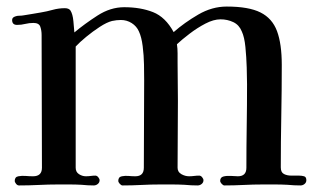

<svg xmlns="http://www.w3.org/2000/svg" viewBox="-20 -565 960 586"><path d="M915 -15Q915 -8 909.5 -3.5Q904 1 897 1Q887 1 877.5 0.5Q868 0 857 -1Q838 -2 820 -2Q802 -2 783 -2Q753 -2 723.5 -0.5Q694 1 665 1Q661 1 656.5 -4Q652 -9 652 -13Q652 -24 662.5 -26.5Q673 -29 686 -28Q699 -27 706 -27Q732 -27 732 -53Q732 -117 733 -180.5Q734 -244 734 -308Q734 -328 733 -359.5Q732 -391 729 -421.5Q726 -452 718 -469Q710 -489 692 -497.5Q674 -506 653 -506Q632 -506 607 -493Q582 -480 558.5 -462Q535 -444 520 -430Q522 -417 522 -402.5Q522 -388 522 -374Q522 -345 522.5 -315.5Q523 -286 523 -257Q523 -206 522.5 -155Q522 -104 522 -53Q522 -40 533.5 -33.5Q545 -27 557 -27Q565 -27 572.5 -28Q580 -29 588 -29Q593 -29 597 -24Q601 -19 601 -15Q601 -8 595.5 -3.5Q590 1 583 1Q573 1 563.5 0.5Q554 0 543 -1Q524 -2 505.5 -2Q487 -2 469 -2Q440 -2 411.5 -0.5Q383 1 354 1Q350 1 345.5 -4Q341 -9 341 -13Q341 -25 352 -27Q362 -29 372.5 -28Q383 -27 393 -27Q419 -27 419 -53Q419 -120 419.5 -186.5Q420 -253 420 -320Q420 -340 419.5 -368Q419 -396 415.5 -424Q412 -452 404 -469Q397 -485 382 -494.5Q367 -504 349 -504Q336 -504 322 -501Q306 -497 284.5 -483Q263 -469 243 -452.5Q223 -436 211 -423Q211 -331 211 -238Q211 -145 211 -53Q211 -40 221 -33.5Q231 -27 242 -27Q250 -27 257 -28Q264 -29 271 -29Q276 -29 280 -24Q284 -19 284 -15Q284 -8 278.5 -3.5Q273 1 266 1Q257 1 248 0.5Q239 0 229 -1Q211 -2 193 -2Q175 -2 157 -2Q128 -2 98 -0.5Q68 1 38 1Q33 1 29 -4Q25 -9 25 -13Q25 -25 36 -27Q47 -29 58.5 -28Q70 -27 81 -27Q108 -27 108 -53Q108 -154 107.5 -255.5Q107 -357 107 -458Q107 -472 103 -483.5Q99 -495 82 -495Q69 -495 57 -492Q45 -489 32 -489Q17 -489 17 -504Q17 -512 27 -515Q32 -517 38.5 -517Q45 -517 51 -518Q65 -520 78.5 -522.5Q92 -525 105 -527Q123 -530 141 -535Q159 -540 178 -540Q190 -540 195 -533Q202 -522 204 -500.5Q206 -479 207 -466Q238 -492 277.5 -517.5Q317 -543 359 -543Q409 -543 447 -528Q485 -513 510 -467Q543 -496 585 -520.5Q627 -545 672 -545Q739 -545 775 -527Q811 -509 825.5 -470Q840 -431 840 -367Q840 -289 838.5 -210.5Q837 -132 837 -54Q837 -39 846.5 -34Q856 -29 869.5 -29Q883 -29 893 -29Q901 -29 908 -27Q915 -25 915 -15Z"/></svg>

Font: Kaisei Opti Medium
Style: Regular
Weight: 500
Designer: Font-Kai, 金井和夫
Foundry: KAZUO KANAI
Version: Version 5.003